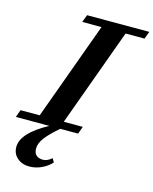

<svg xmlns="http://www.w3.org/2000/svg" viewBox="-192 -750 872 1091"><g transform="rotate(15 244.5 -205.0)"><path d="M-59.1 0 -43.5 -43.9H69.3L278.8 -619.1H165.5L182.1 -663.1H548.3L531.7 -619.1H420.4L210.9 -43.9H322.8L307.1 0H202.1Q148.4 45.9 123.3 79.3Q98.1 112.8 98.1 143.1Q98.1 168.9 112.1 182.1Q126 195.3 151.9 195.3Q176.8 195.3 203.6 172.4L216.3 194.3Q192.9 220.2 158.2 236.3Q123.5 252.4 86.4 252.4Q43.9 252.4 15.6 227.8Q-12.7 203.1 -12.7 163.6Q-12.7 81.5 137.7 0Z"/></g></svg>

Font: Elstob 6pt
Style: Italic
Weight: 700
Italic angle: -20°
Designer: Peter S. Baker
Version: Version 1.015